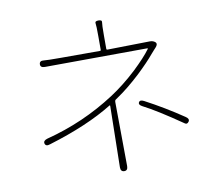

<svg xmlns="http://www.w3.org/2000/svg" viewBox="-86 -889 1172 1021"><g transform="rotate(-10 500.0 -378.5)"><path d="M505 28Q485 28 485 4L491 -327Q491 -332 487 -329Q351 -245 140 -181Q117 -173 112 -190Q108 -206 131 -213Q333 -265 505 -377Q576 -423 648 -490Q710 -549 740 -590Q743 -594 738 -594L185 -591Q160 -591 161 -610Q162 -629 186 -626Q203 -624 274 -624H488Q493 -624 493 -629V-702Q493 -760 490.5 -772.5Q488 -785 508 -785Q528 -785 525.5 -772.5Q523 -760 523 -702V-629Q523 -624 528 -624L758 -628Q776 -628 787 -618Q798 -607 782 -590L771 -578Q763 -570 756 -561Q722 -520 665 -466Q596 -402 538 -363Q528 -356 525 -354Q521 -351 521 -343L524 4Q524 28 505 28ZM887 -172Q877 -158 866 -166Q731 -259 660 -295Q638 -306 645 -319Q652 -332 673 -321Q777 -266 876 -199Q896 -186 887 -172Z"/></g></svg>

Font: Resource Han Rounded KR ExtraLight
Style: Regular
Weight: 250
Designer: Cyano Hao (round all glyphs); Ryoko NISHIZUKA 西塚涼子 (kana, bopomofo & ideographs); Paul D. Hunt (Latin, Greek & Cyrillic)
Foundry: Cyano Hao
Version: 0.990